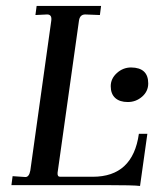

<svg xmlns="http://www.w3.org/2000/svg" viewBox="-20 -617 538 640"><path d="M417 -392.1Q474.1 -391.6 474.1 -338.9Q474.1 -312.5 453.6 -294.7Q433.1 -276.9 406 -276.9Q378.9 -276.9 364 -290.5Q349.1 -304.2 349.1 -329.6Q349.1 -355 369.6 -373.5Q390.1 -392.1 417 -392.1ZM180.2 -27.8H289.1Q422.9 -27.8 442.9 -170.9H471.2L446.8 2.9Q427.7 0 326.2 0H18.1L22 -29.8L64.9 -26.9Q77.1 -26.9 81.1 -48.8L150.9 -547.9Q153.8 -568.8 137.2 -568.8L98.1 -566.9L102.1 -597.2H316.9L313 -566.9L264.2 -568.8Q246.1 -568.8 243.2 -547.9L171.9 -41Q170.9 -27.8 180.2 -27.8Z"/></svg>

Font: Unna-Italic
Style: Italic
Weight: 400
Italic angle: -8°
Designer: Jorge de Buen U.
Foundry: Omnibus-Type
Version: Version 2.006;PS 002.006;hotconv 1.0.70;makeotf.lib2.5.58329